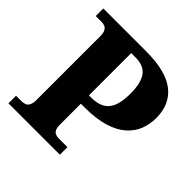

<svg xmlns="http://www.w3.org/2000/svg" viewBox="-185 -868 1022 1022"><g transform="rotate(45 326.0 -357.0)"><path d="M24 0V-57H65Q79 -57 91 -61.5Q103 -66 110 -79.5Q117 -93 117 -120V-598Q117 -624 109.5 -636.5Q102 -649 91 -653Q80 -657 68 -657H24V-714H347Q495 -714 565.5 -659Q636 -604 636 -501Q636 -453 619.5 -411.5Q603 -370 566 -338Q529 -306 469.5 -288.5Q410 -271 325 -271H298V-115Q298 -90 304.5 -77.5Q311 -65 322.5 -61Q334 -57 347 -57H411V0ZM316 -333Q350 -333 375 -342.5Q400 -352 416 -371.5Q432 -391 439.5 -422Q447 -453 447 -497Q447 -575 419.5 -613Q392 -651 330 -651H297V-333Z"/></g></svg>

Font: Noto Serif Bengali ExtraBold
Style: Regular
Weight: 800
Designer: Juan Bruce, Universal Thirst, Indian Type Foundry and the Monotype Design Team.
Foundry: Monotype Imaging Inc.
Version: Version 2.003